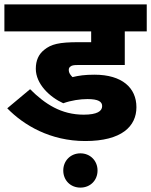

<svg xmlns="http://www.w3.org/2000/svg" viewBox="-20 -642 688 874"><path d="M378 -191C428 -191 445 -179 445 -159C445 -136 422 -120 361 -120C259 -120 185 -168 117 -236L13 -149C88 -72 209 0 368 0C534 0 601 -67 601 -154C601 -242 536 -302 410 -302C366 -302 339 -298 310 -291C300 -301 293 -311 293 -323C293 -332 296 -336 302 -340C307 -344 315 -346 333 -346H548V-499H648V-622H0V-499H395V-450H339C248 -450 213 -441 181 -415C156 -395 143 -367 143 -329C143 -260 206 -200 268 -172C304 -185 345 -191 378 -191ZM268 134C268 179 301 212 346 212C391 212 424 179 424 134C424 90 391 56 346 56C301 56 268 90 268 134Z"/></svg>

Font: Noto Sans Devanagari UI ExtraBold
Style: Regular
Weight: 800
Designer: Jelle Bosma - Monotype Design Team
Foundry: Monotype Imaging Inc.
Version: Version 2.003